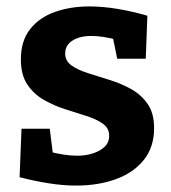

<svg xmlns="http://www.w3.org/2000/svg" viewBox="-20 -566 533 598"><path d="M183 -399Q183 -376 203 -362Q223 -348 254.5 -338Q286 -328 321.5 -317Q357 -306 388.5 -288.5Q420 -271 440 -242Q460 -213 460 -167Q460 -108 428 -68Q396 -28 341 -8Q286 12 217 12Q177 12 132.5 5Q88 -2 41 -14L47 -165H135L146 -77L134 -94Q154 -88 178 -84.5Q202 -81 220 -81Q246 -81 268.5 -88Q291 -95 305.5 -108.5Q320 -122 320 -143Q320 -167 300 -181Q280 -195 248.5 -205Q217 -215 182.5 -226Q148 -237 116.5 -255Q85 -273 65 -303Q45 -333 45 -381Q45 -439 74 -475.5Q103 -512 151.5 -529Q200 -546 258 -546Q299 -546 345 -538.5Q391 -531 439 -517L434 -383H345L329 -462L348 -441Q301 -454 265 -454Q228 -454 205.5 -439.5Q183 -425 183 -399Z"/></svg>

Font: Bitter Thin
Style: Bold
Weight: 700
Version: Version 3.021